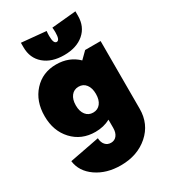

<svg xmlns="http://www.w3.org/2000/svg" viewBox="-225 -840 1025 1160"><g transform="rotate(-30 288.0 -260.0)"><path d="M268.1 211.9Q168.5 211.9 98.9 163.6Q29.3 115.2 20 40L228 0Q229.5 29.8 244.6 46.9Q259.8 64 284.2 64Q309.6 64 324.7 44.7Q339.8 25.4 339.8 -7.8V-64.9Q293.9 -40 235.8 -40Q139.2 -40 77.6 -106.2Q16.1 -172.4 16.1 -275.9Q16.1 -379.9 76.4 -446Q136.7 -512.2 231.9 -512.2Q322.3 -512.2 381.8 -454.1L428.2 -500H536.1V-27.8Q536.1 78.1 460 145Q383.8 211.9 268.1 211.9ZM231 -172.1Q250 -147.9 282.2 -147.9Q314.5 -147.9 333.3 -172.1Q352.1 -196.3 352.1 -237.8Q352.1 -279.3 333.3 -303.7Q314.5 -328.1 282.2 -328.1Q250 -328.1 231 -303.7Q211.9 -279.3 211.9 -237.8Q211.9 -196.3 231 -172.1ZM113.8 -700.2V-731.9L284.2 -715.8Q282.2 -700.2 282.2 -682.1Q282.2 -627.9 304.2 -627.9Q326.2 -627.9 326.2 -682.1Q326.2 -700.2 324.2 -715.8L494.1 -731.9V-700.2Q494.1 -625 442.6 -580.6Q391.1 -536.1 304.2 -536.1Q217.3 -536.1 165.5 -580.6Q113.8 -625 113.8 -700.2Z"/></g></svg>

Font: Apfel Grotezk Satt
Style: Regular
Weight: 900
Designer: Luigi Gorlero
Foundry: © 2023, Luigi Gorlero & Collletttivo
Version: Version 2.000;Glyphs 3.2 (3217)